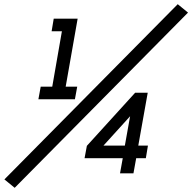

<svg xmlns="http://www.w3.org/2000/svg" viewBox="-20 -826 916 915"><path d="M50 69 1 29 827 -806 876 -766ZM163 -353 174 -413H229L275 -677H226L236 -737H350L293 -413H348L337 -353ZM552 0 565 -72H383L394 -131L624 -384H684L639 -132H685L675 -72H629L616 0ZM575 -132 600 -272 473 -132Z"/></svg>

Font: Tomorrow
Style: Italic
Weight: 400
Italic angle: -10°
Designer: Tony de Marco, Monica Rizzolli
Foundry: Just in Type
Version: Version 2.002